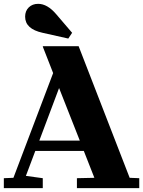

<svg xmlns="http://www.w3.org/2000/svg" viewBox="-20 -981 746 1001"><path d="M390 -740 656 -54 706 -52V0H381V-52L472 -54L417 -194H164L115 -64L203 -52V0H0V-52L50 -54L257 -600L203 -738L204 -740ZM396 -248 288 -522 185 -248ZM111 -894Q111 -924 130 -942.5Q149 -961 179 -961Q227 -961 273 -907L356 -810L336 -780L202 -810Q111 -830 111 -894Z"/></svg>

Font: Minipax
Style: Bold
Weight: 700
Designer: Raphaël Ronot, Igor Stepanchenko (Cyrillic)
Foundry: steppetype
Version: Version 1.002